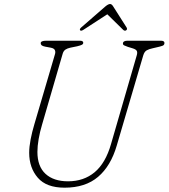

<svg xmlns="http://www.w3.org/2000/svg" viewBox="-20 -898 820 934"><path d="M520 -197 645 -628Q649.5 -642.5 645.5 -650.2Q641.5 -658 625 -663L602 -670Q591 -674 584.5 -677Q578 -680 578 -686Q578 -700 601 -700H762Q780 -700 780 -689Q780 -682.5 776.2 -678.8Q772.5 -675 756 -671L722 -663Q705 -659.5 693.8 -653.2Q682.5 -647 677 -629L548 -190Q519 -90.5 457.2 -37.8Q395.5 15 294 15Q205.5 15 163.8 -33.5Q122 -82 122 -155Q122 -184 129 -220.2Q136 -256.5 147 -293L247 -633Q251 -645 247 -654Q243 -663 227 -666L200 -671Q187.5 -673.5 182.8 -677.5Q178 -681.5 178 -688Q178 -700 206 -700H368Q385 -700 385 -690Q385 -684 378.8 -680.5Q372.5 -677 356 -673L322 -666Q308 -663 298.5 -656.8Q289 -650.5 285 -637L185 -293Q174 -256.5 168 -221.8Q162 -187 162 -159Q162 -88.5 201.5 -52.2Q241 -16 311 -16Q387.5 -16 440.5 -60.2Q493.5 -104.5 520 -197ZM593 -750Q586.5 -746.5 579.5 -752.5L502 -828.5L385 -752.5Q375 -746.5 370.5 -750Q365 -755 374.5 -764L493 -867Q507 -878.5 515.5 -878.5Q523.5 -878.5 530.5 -867L596 -764Q601 -755 593 -750Z"/></svg>

Font: Fraunces 9pt S100 Thin
Style: Italic
Weight: 100
Italic angle: -16°
Version: Version 1.000; ttfautohint (v1.8.3)